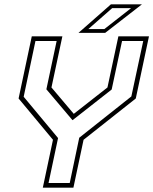

<svg xmlns="http://www.w3.org/2000/svg" viewBox="-20 -868 709 888"><path d="M178 0 225 -221.5 66 -412.5 127 -700H268.5L218 -463.5L325 -337H315.5L477 -463.5L527.5 -700H669L608 -412.5L366.5 -221.5L319.5 0ZM204.5 -21.5H302.5L346.5 -231L587.5 -422L642.5 -678.5H544.5L496.5 -454L316 -312.5H315L194.5 -455L242 -678.5H144L89.5 -420.5L248.5 -229.5ZM343 -716 493 -848H636.5L466.5 -716ZM388.5 -733.5H462.5L586.5 -830.5H499Z"/></svg>

Font: Tourney Thin ExtraLight
Style: Italic
Weight: 250
Italic angle: -12°
Version: Version 1.015